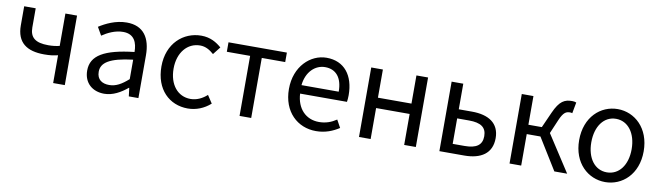

<svg xmlns="http://www.w3.org/2000/svg" viewBox="-35 -1010 5074 1477"><g transform="rotate(10 2502.5 -272.0)"><path d="M389 0H480V-543H389V-290C358 -283 333 -280 301 -280C201 -280 157 -314 157 -394V-543H67V-394C67 -260 146 -205 282 -205C331 -205 351 -209 389 -217Z M789 13C856 13 917 -22 969 -65H972L980 0H1055V-334C1055 -468 999 -557 867 -557C780 -557 703 -518 653 -486L689 -423C732 -452 789 -481 852 -481C941 -481 964 -414 964 -344C733 -318 630 -259 630 -141C630 -43 698 13 789 13ZM815 -60C761 -60 719 -85 719 -147C719 -217 781 -262 964 -284V-132C911 -85 868 -60 815 -60Z M1442 13C1507 13 1569 -12 1618 -56L1578 -117C1544 -86 1500 -63 1450 -63C1350 -63 1282 -146 1282 -271C1282 -396 1354 -481 1453 -481C1496 -481 1529 -461 1561 -433L1608 -493C1569 -527 1520 -557 1449 -557C1310 -557 1187 -452 1187 -271C1187 -91 1298 13 1442 13Z M1845 0H1936V-469H2119V-543H1663V-469H1845Z M2443 13C2517 13 2575 -12 2623 -43L2590 -103C2550 -76 2507 -60 2454 -60C2351 -60 2280 -134 2274 -250H2640C2642 -263 2644 -282 2644 -302C2644 -457 2566 -557 2428 -557C2302 -557 2183 -447 2183 -271C2183 -92 2299 13 2443 13ZM2273 -316C2284 -422 2352 -484 2429 -484C2514 -484 2564 -425 2564 -316Z M2778 0H2869V-242H3131V0H3222V-543H3131V-323H2869V-543H2778Z M3406 0H3600C3729 0 3815 -53 3815 -173C3815 -291 3729 -343 3600 -343H3497V-543H3406ZM3497 -73V-272H3590C3682 -272 3726 -242 3726 -173C3726 -104 3682 -73 3590 -73Z M3954 0H4045V-246H4152L4304 0H4404L4219 -285L4265 -393C4293 -459 4315 -468 4344 -468C4352 -468 4356 -467 4362 -465L4378 -551C4370 -555 4358 -557 4346 -557C4287 -557 4248 -539 4204 -440L4150 -319H4045V-543H3954Z M4702 13C4835 13 4954 -91 4954 -271C4954 -452 4835 -557 4702 -557C4569 -557 4450 -452 4450 -271C4450 -91 4569 13 4702 13ZM4702 -63C4608 -63 4545 -146 4545 -271C4545 -396 4608 -481 4702 -481C4796 -481 4860 -396 4860 -271C4860 -146 4796 -63 4702 -63Z"/></g></svg>

Font: Source Han Sans TC
Style: Regular
Weight: 400
Designer: Ryoko NISHIZUKA 西塚涼子 (kana, bopomofo & ideographs); Paul D. Hunt (Latin, Greek & Cyrillic); Sandoll Communications 산돌커뮤니
Foundry: Adobe
Version: Version 2.002;hotconv 1.0.116;makeotfexe 2.5.65601